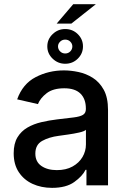

<svg xmlns="http://www.w3.org/2000/svg" viewBox="-20 -891 609 923"><path d="M230.1 12.1Q178.3 12.1 136.5 -7.1Q94.8 -26.3 70.3 -63.4Q45.8 -100.5 45.8 -154.1Q45.8 -200.6 63.7 -230.5Q81.7 -260.3 111.7 -277.7Q141.7 -295.1 179 -303.8Q216.3 -312.5 255 -317.1Q304 -322.8 334.3 -326.5Q364.7 -330.3 378.7 -338.8Q392.8 -347.3 392.8 -366.5V-369Q392.8 -415.5 366.7 -441.1Q340.6 -466.6 289.1 -466.6Q235.4 -466.6 204.7 -443.2Q174 -419.7 162.3 -390.6L62.5 -413.4Q89.1 -487.9 151.5 -520.2Q213.8 -552.6 287.6 -552.6Q320.3 -552.6 356.9 -544.9Q393.5 -537.3 426 -516.9Q458.5 -496.4 478.9 -459.2Q499.3 -421.9 499.3 -362.2V0H395.6V-74.6H391.3Q376.1 -44 337 -16Q297.9 12.1 230.1 12.1ZM253.2 -73.2Q297.6 -73.2 328.8 -90.6Q360.1 -108 376.6 -136.2Q393.1 -164.4 393.1 -196.7V-267Q385.7 -259.6 360.4 -253.9Q335.2 -248.2 307.2 -244.3Q279.1 -240.4 261.7 -237.9Q215.6 -231.9 182.7 -213.6Q149.9 -195.3 149.9 -152.7Q149.9 -113.3 179 -93.2Q208.1 -73.2 253.2 -73.2ZM293.3 -584.5Q258.5 -584.5 233 -609Q207.4 -633.5 207.4 -668Q207.4 -702.4 233 -726.9Q258.5 -751.4 293.3 -751.4Q329.2 -751.4 354 -726.9Q378.9 -702.4 378.9 -668Q378.9 -633.5 354 -609Q329.2 -584.5 293.3 -584.5ZM252.5 -777.7 332 -870.7H440.7L323.2 -777.7ZM293.3 -633.9Q308.2 -633.9 318 -644Q327.8 -654.1 327.8 -668Q327.8 -680.8 318 -690.7Q308.2 -700.6 293.3 -700.6Q279.1 -700.6 269 -690.7Q258.9 -680.8 258.9 -668Q258.9 -654.1 269 -644Q279.1 -633.9 293.3 -633.9Z"/></svg>

Font: Inter UI Medium
Style: Regular
Weight: 500
Designer: Rasmus Andersson
Foundry: rsms
Version: 3.2;8d6f07862